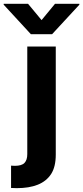

<svg xmlns="http://www.w3.org/2000/svg" viewBox="-84 -792 441 1017"><path d="M60.5 24.4V-545.4H211.4V26.9Q211.4 91.3 187 129.4Q162.1 168 115.7 186.5Q70.3 204.6 4.9 204.6Q-5.4 204.6 -9.8 204.1Q-20 204.1 -25.4 203.6V85.4Q-21.5 85.9 -15.1 85.9Q-12.2 86.4 -5.9 86.4Q31.2 86.4 45.9 70.8Q60.5 55.2 60.5 24.4ZM-64.5 -772H64.5L136.2 -685.5L207.5 -772H336.4V-767.1L191.9 -610.8H79.6L-64.5 -767.1Z"/></svg>

Font: My Font
Style: Bold
Weight: 500
Designer: Rasmus Andersson
Foundry: rsms
Version: Version 0.001